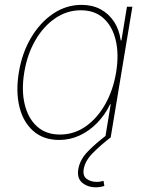

<svg xmlns="http://www.w3.org/2000/svg" viewBox="-20 -569 616 796"><path d="M225.6 11.2Q161.1 11.2 118.9 -25.1Q76.7 -61.5 60.8 -125Q44.9 -188.5 58.1 -269Q71.3 -349.1 108.6 -412.4Q146 -475.6 200.2 -512.2Q254.4 -548.8 318.4 -548.8Q362.8 -548.8 397 -530.5Q431.2 -512.2 452.9 -479Q474.6 -445.8 480.5 -401.4H483.4L506.3 -541H528.8L439 0H416.5L439 -136.7H436.5Q415.5 -92.8 382.8 -59.3Q350.1 -25.9 310.1 -7.3Q270 11.2 225.6 11.2ZM228.5 -11.2Q287.1 -11.2 335.2 -44.9Q383.3 -78.6 416.3 -137Q449.2 -195.3 461.4 -269Q473.6 -343.3 460 -401.4Q446.3 -459.5 409.7 -492.9Q373 -526.4 314.9 -526.4Q257.3 -526.4 208.5 -492.9Q159.7 -459.5 126.2 -401.4Q92.8 -343.3 80.6 -269Q68.4 -195.3 82.3 -137Q96.2 -78.6 133.3 -44.9Q170.4 -11.2 228.5 -11.2ZM377.4 207.5Q343.8 207.5 321 188.7Q298.3 169.9 304.7 131.8Q311.5 92.3 344.5 58.6Q377.4 24.9 419.4 -6.8L439.5 0Q395.5 34.2 364.3 65.9Q333 97.7 327.1 131.8Q322.3 160.2 339.4 172.6Q356.4 185.1 381.3 185.1Q389.2 185.1 396 183.8Q402.8 182.6 409.2 180.7L412.6 201.7Q404.3 204.6 395.5 206.1Q386.7 207.5 377.4 207.5Z"/></svg>

Font: Inter 17pt Thin
Style: Italic
Weight: 250
Italic angle: -9.3988°
Version: Version 4.001;git-66647c0bb